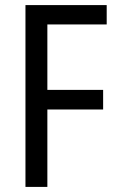

<svg xmlns="http://www.w3.org/2000/svg" viewBox="-20 -734 462 754"><path d="M166 0V-304H385V-381H166V-638H399V-714H80V0Z"/></svg>

Font: Noto Sans Telugu Condensed
Style: Regular
Weight: 400
Width: 3
Designer: Jelle Bosma - Monotype Design Team
Foundry: Monotype Imaging Inc.
Version: Version 2.005